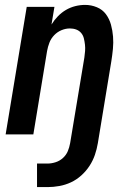

<svg xmlns="http://www.w3.org/2000/svg" viewBox="-20 -548 540 783"><path d="M131 215V119H174Q190 119 207 113.5Q224 108 237 96Q250 84 256.5 68.5Q263 53 266 36L324 -313Q326 -327 327 -340Q328 -353 326.5 -366Q325 -379 322 -391.5Q319 -404 311 -413.5Q303 -423 291 -427.5Q279 -432 265 -432Q248 -432 231 -425Q214 -418 201 -404.5Q188 -391 181.5 -374Q175 -357 172 -340L116 0H3L89 -520H202L190 -448Q201 -466 216 -481.5Q231 -497 249 -507.5Q267 -518 287 -523Q307 -528 327 -528Q352 -528 375 -518.5Q398 -509 412 -490Q426 -471 432.5 -447.5Q439 -424 441 -399Q443 -374 440.5 -348.5Q438 -323 434 -298L379 36Q375 60 367 83.5Q359 107 345 128.5Q331 150 311.5 167.5Q292 185 269.5 195.5Q247 206 222.5 210.5Q198 215 174 215Z"/></svg>

Font: Iosevka SS18
Style: Bold Italic
Weight: 700
Italic angle: -9°
Monospace: yes
Designer: Belleve Invis
Foundry: Belleve Invis
Version: Version 25.1.1; ttfautohint (v1.8.4)